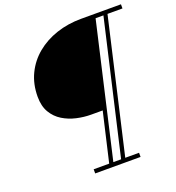

<svg xmlns="http://www.w3.org/2000/svg" viewBox="-157 -876 1058 1151"><g transform="rotate(-20 372.0 -300.0)"><path d="M252.5 150V123.5H351.5L424 -189.5H350.5Q305.5 -189.5 258.8 -200Q212 -210.5 172.8 -234.5Q133.5 -258.5 109.5 -299Q85.5 -339.5 85.5 -399.5Q85.5 -480 116.8 -544.8Q148 -609.5 203.5 -655.2Q259 -701 332.5 -725.5Q406 -750 490.5 -750H744.5V-723.5H649L454 123.5H542V150ZM378 123.5H427.5L623 -723.5H573Z"/></g></svg>

Font: Bodoni Moda 9pt Black
Style: Italic
Weight: 900
Italic angle: -13°
Designer: Owen Earl
Foundry: indestructible type
Version: Version 2.004